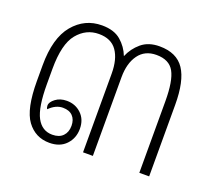

<svg xmlns="http://www.w3.org/2000/svg" viewBox="-90 -602 826 734"><g transform="rotate(20 323.0 -235.5)"><path d="M576 -291V0H536V-291Q536 -374 516 -410Q496 -446 444 -446Q397 -446 372 -411.5Q347 -377 347 -320V0H307V-320Q307 -379 283.5 -412.5Q260 -446 210 -446Q158 -446 123 -403.5Q88 -361 88 -260V-198Q88 -103 109.5 -63Q131 -23 173 -23Q201 -23 216 -38.5Q231 -54 231 -80Q231 -105 217 -119.5Q203 -134 177 -134Q148 -134 122 -108Q118 -113 118 -122Q118 -136 136.5 -150Q155 -164 182 -164Q217 -164 241 -141Q265 -118 265 -80Q265 -42 240.5 -16Q216 10 173 10Q116 10 82 -36Q48 -82 48 -196V-260Q48 -371 94 -426Q140 -481 210 -481Q259 -481 287 -457Q315 -433 328 -399Q342 -433 370.5 -457Q399 -481 444 -481Q514 -481 545 -434.5Q576 -388 576 -291Z"/></g></svg>

Font: Krub ExtraLight
Style: Regular
Weight: 275
Designer: Ekaluck Peanpanawate
Foundry: Cadson Demak Co.,Ltd.
Version: Version 1.000; ttfautohint (v1.6)